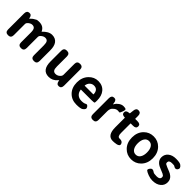

<svg xmlns="http://www.w3.org/2000/svg" viewBox="320 -2098 3495 3495"><g transform="rotate(45 2067.5 -350.0)"><path d="M153 0Q79 0 79 -75V-487Q79 -560 138 -564Q198 -569 208 -496L209 -493Q210 -485 211.5 -485Q213 -485 228 -500Q254 -527 271.5 -537.5Q289 -548 322 -567Q335 -574 385 -574Q496 -574 537 -481Q539 -476 542 -480Q583 -523 620 -545Q667 -574 717 -574Q804 -574 849 -514Q891 -457 891 -349V-75Q891 0 818 0Q744 0 744 -75V-331Q744 -395 725.5 -421.5Q707 -448 666 -448Q618 -448 573 -401Q558 -385 558 -363V-75Q558 0 485 0Q412 0 412 -75V-331Q412 -395 393 -421.5Q374 -448 333 -448Q285 -448 241 -401Q226 -385 226 -363V-75Q226 0 153 0Z M1210 14Q1037 14 1037 -210V-485Q1037 -560 1111 -560Q1184 -560 1184 -485V-229Q1184 -165 1202.5 -138.5Q1221 -112 1262 -112Q1296 -112 1321.5 -128Q1347 -144 1361 -163Q1376 -182 1376 -206V-485Q1376 -560 1450 -560Q1523 -560 1523 -485V-73Q1523 0 1464 4Q1404 8 1394 -65L1393 -72Q1392 -80 1390 -80Q1388 -80 1375 -65Q1309 14 1210 14Z M1924 14Q1803 14 1726 -64Q1645 -145 1645 -280Q1645 -411 1726 -495Q1801 -574 1906 -574Q2018 -574 2081 -498Q2140 -427 2140 -307Q2140 -262 2136.5 -250.5Q2133 -239 2065 -239H1793Q1788 -239 1789 -234Q1797 -171 1838 -135Q1879 -99 1943 -99Q2007 -99 2037 -118Q2067 -137 2095 -94Q2123 -51 2062 -9Q2029 14 1924 14ZM1787 -342Q1786 -337 1791 -337H2009Q2014 -337 2014 -342Q2014 -395 1987.5 -427.5Q1961 -460 1908 -460Q1862 -460 1828 -428Q1794 -396 1787 -342Z M2335 0Q2261 0 2261 -75V-486Q2261 -560 2321 -563Q2380 -567 2388 -493L2391 -468Q2392 -461 2393.5 -461Q2395 -461 2403 -475Q2425 -515 2467.5 -544.5Q2510 -574 2554 -574Q2591 -574 2611.5 -565.5Q2632 -557 2610 -497Q2589 -437 2577 -440.5Q2565 -444 2536 -444Q2499 -444 2467 -419Q2430 -391 2419 -362Q2408 -334 2408 -304V-75Q2408 0 2335 0Z M2943 6Q2902 14 2860 14Q2718 14 2718 -196V-439Q2718 -444 2713 -444Q2639 -444 2637 -498Q2635 -553 2708 -559H2717Q2726 -560 2727 -569L2736 -645Q2744 -718 2804 -714Q2865 -711 2865 -637V-565Q2865 -560 2870 -560H2928Q3003 -560 3003 -502Q3003 -444 2928 -444H2870Q2865 -444 2865 -439V-196Q2865 -102 2920 -106Q2988 -111 3007 -60Q3025 -9 2948 6Z M3145 -63Q3063 -146 3063 -280Q3063 -414 3145 -497Q3221 -574 3332 -574Q3443 -574 3519 -497Q3601 -414 3601 -280Q3601 -146 3519 -63Q3443 14 3332 14Q3221 14 3145 -63ZM3244.5 -153Q3276 -106 3332 -106Q3388 -106 3419.5 -153Q3451 -200 3451 -280Q3451 -360 3419.5 -407Q3388 -454 3332 -454Q3276 -454 3244.5 -407Q3213 -360 3213 -280Q3213 -200 3244.5 -153Z M3879 14Q3824 14 3766.5 -8Q3709 -30 3686.5 -48.5Q3664 -67 3699 -111Q3735 -156 3793 -110Q3811 -96 3883 -96Q3964 -96 3964 -155Q3964 -181 3948 -191Q3932 -201 3922.5 -207.5Q3913 -214 3860 -234L3847 -239Q3780 -264 3745 -296Q3697 -340 3697 -403Q3697 -479 3754 -526.5Q3811 -574 3906 -574Q4005 -574 4037 -550Q4096 -505 4063 -460Q4030 -416 3970 -460Q3964 -464 3910 -464Q3835 -464 3835 -410Q3835 -385 3849 -376Q3863 -367 3894 -354L3912 -346Q3946 -332 3980 -319Q4019 -304 4052 -276Q4102 -233 4102 -163Q4102 -86 4045 -38Q3985 14 3879 14Z"/></g></svg>

Font: Resource Han Rounded KR
Style: Bold
Weight: 700
Designer: Cyano Hao (round all glyphs); Ryoko NISHIZUKA 西塚涼子 (kana, bopomofo & ideographs); Paul D. Hunt (Latin, Greek & Cyrillic)
Foundry: Cyano Hao
Version: 0.990